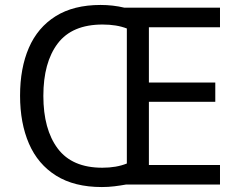

<svg xmlns="http://www.w3.org/2000/svg" viewBox="-20 -745 968 775"><path d="M386 -725Q436 -725 482 -714H868V-635H581V-412H849V-334H581V-79H868V0H488Q466 4 441.5 7Q417 10 391 10Q280 10 206.5 -36Q133 -82 97 -165Q61 -248 61 -359Q61 -470 96.5 -552Q132 -634 204.5 -679.5Q277 -725 386 -725ZM394 -646Q271 -646 213 -569.5Q155 -493 155 -358Q155 -223 213 -145.5Q271 -68 393 -68Q450 -68 492 -85V-630Q451 -646 394 -646Z"/></svg>

Font: Noto Sans Nabataean
Style: Regular
Weight: 400
Designer: Monotype Design Team
Foundry: Monotype Imaging Inc.
Version: Version 2.001; ttfautohint (v1.8.4.7-5d5b)